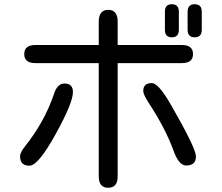

<svg xmlns="http://www.w3.org/2000/svg" viewBox="-20 -804 1040 901"><path d="M443.4 -507.8H146.5Q93.8 -507.8 93.8 -550.3Q93.8 -592.8 146.5 -592.8H443.4V-702.1Q443.4 -757.8 488.3 -757.8Q532.2 -757.8 532.2 -702.1V-592.8H834Q885.7 -592.8 885.7 -550.3Q885.7 -507.8 834 -507.8H532.2V23.4Q532.2 77.1 487.3 77.1Q443.4 77.1 443.4 23.4V-507.8ZM860.4 -749Q860.4 -784.2 893.6 -784.2Q926.8 -784.2 926.8 -749V-664.1Q926.8 -628.9 893.6 -628.9Q860.4 -628.9 860.4 -664.1V-749ZM753.9 -749Q753.9 -784.2 786.1 -784.2Q819.3 -784.2 819.3 -749V-664.1Q819.3 -628.9 786.1 -628.9Q753.9 -628.9 753.9 -664.1V-749ZM282.2 -412.1Q322.3 -412.1 322.3 -372.1Q322.3 -321.3 240.7 -173.8Q159.2 -26.4 118.2 -26.4Q74.2 -26.4 74.2 -70.3Q74.2 -87.9 95.7 -115.2Q188.5 -231.4 232.4 -360.4Q248 -412.1 282.2 -412.1ZM692.4 -414.1Q723.6 -414.1 781.7 -313Q839.8 -211.9 869.6 -150.9Q899.4 -89.8 899.4 -69.3Q899.4 -27.3 853.5 -27.3Q820.3 -27.3 795.9 -92.8Q756.8 -201.2 677.7 -321.3Q652.3 -360.4 652.3 -377Q652.3 -414.1 692.4 -414.1Z"/></svg>

Font: jf-openhuninn-1.0
Style: Regular
Weight: 400
Designer: [Kosugi Maru]
      Designed by Motoya company      

      [Varela Round]
      Joe Prince(Latin component); Avraham Co
Foundry: justfont CO.,LTD.
Version: 1.0